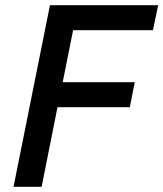

<svg xmlns="http://www.w3.org/2000/svg" viewBox="-20 -718 628 738"><path d="M140 0H32L172 -698H588L568 -602H261L221 -402H498L479 -306H201Z"/></svg>

Font: IBM Plex Sans Medium
Style: Italic
Weight: 500
Italic angle: -11.31°
Designer: Mike Abbink, Paul van der Laan, Pieter van Rosmalen
Foundry: Bold Monday
Version: Version 3.201